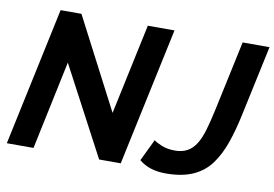

<svg xmlns="http://www.w3.org/2000/svg" viewBox="-76 -835 1387 971"><g transform="rotate(10 617.0 -349.5)"><path d="M161 -710H268L510 -244L609 -709H746L595 0H484L243 -455L147 0H10ZM827 11Q784 11 750 0Q716 -11 690 -33L744 -145Q754 -136 783.5 -123.5Q813 -111 853 -111Q891 -111 917.5 -126Q944 -141 962 -170.5Q980 -200 993 -244.5Q1006 -289 1019 -349L1096 -709H1234L1157 -349Q1140 -268 1117 -202Q1094 -136 1059 -88Q1024 -40 967.5 -14.5Q911 11 827 11Z"/></g></svg>

Font: Raleway Thin
Style: Bold Italic
Weight: 700
Italic angle: -12°
Version: Version 4.026